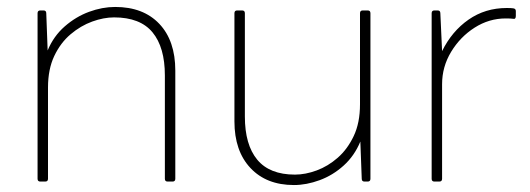

<svg xmlns="http://www.w3.org/2000/svg" viewBox="-20 -522 1523 552"><path d="M96 0Q88 0 88 -8V-484Q88 -492 96 -492H105Q113 -492 113 -484L117 -377Q134 -418 166 -446Q198 -474 236 -488Q274 -502 311 -502Q392 -502 438 -453.5Q484 -405 484 -319V-8Q484 0 476 0H462Q454 0 454 -8V-305Q454 -386 418.5 -429Q383 -472 308 -472Q278 -472 245 -460Q212 -448 183 -423.5Q154 -399 136 -361Q118 -323 118 -270V-8Q118 0 110 0Z M825 10Q746 10 700 -39Q654 -88 654 -173V-484Q654 -492 662 -492H676Q684 -492 684 -484V-187Q684 -106 719.5 -63Q755 -20 828 -20Q858 -20 890.5 -32Q923 -44 951 -68.5Q979 -93 997 -131Q1015 -169 1015 -222V-484Q1015 -492 1023 -492H1037Q1045 -492 1045 -484V-8Q1045 0 1037 0H1028Q1020 0 1020 -8L1016 -115Q999 -74 968 -46Q937 -18 899 -4Q861 10 825 10Z M1229 0Q1221 0 1221 -8V-484Q1221 -492 1229 -492H1238Q1246 -492 1246 -484L1251 -375Q1279 -432 1327 -465.5Q1375 -499 1437 -499Q1451 -499 1456 -498Q1463 -497 1463 -490V-476Q1463 -466 1455 -468Q1449 -469 1434 -469Q1386 -469 1344.5 -442.5Q1303 -416 1277 -373Q1251 -330 1251 -280V-8Q1251 0 1243 0Z"/></svg>

Font: LINE Seed Sans Thin
Style: Regular
Weight: 250
Designer: LINE VX Design & Dalton Maag Ltd & Sandoll Inc
Foundry: Dalton Maag Ltd
Version: Version 1.003